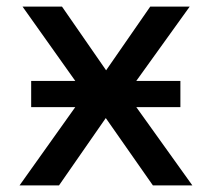

<svg xmlns="http://www.w3.org/2000/svg" viewBox="-20 -559 640 579"><path d="M39 0 207 -236H74V-315H207L48 -539H167L300 -347L433 -539H552L391 -315H524V-236H391L560 0H441L299 -203L158 0Z"/></svg>

Font: Noto Sans Mono Medium
Style: Regular
Weight: 500
Designer: Monotype Design Team
Foundry: Monotype Imaging Inc.
Version: Version 2.014